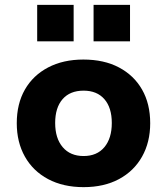

<svg xmlns="http://www.w3.org/2000/svg" viewBox="-20 -759 686 790"><path d="M324 11Q240 11 178 -22Q116 -55 82.5 -114.5Q49 -174 49 -252Q49 -332 82.5 -390.5Q116 -449 178 -481.5Q240 -514 323 -514Q408 -514 469.5 -481.5Q531 -449 564.5 -390.5Q598 -332 598 -252Q598 -174 564.5 -114.5Q531 -55 469.5 -22Q408 11 324 11ZM324 -117Q379 -117 409.5 -153.5Q440 -190 440 -253Q440 -316 409.5 -351Q379 -386 324 -386Q268 -386 237.5 -351Q207 -316 207 -253Q207 -190 238 -153.5Q269 -117 324 -117ZM365 -589V-739H515V-589ZM133 -589V-739H283V-589Z"/></svg>

Font: Nunito Sans 7pt ExtraBold
Style: Regular
Weight: 800
Designer: Vernon Adams
Foundry: Vernon Adams
Version: Version 3.101;gftools[0.9.27]